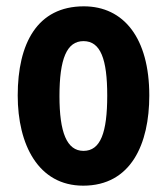

<svg xmlns="http://www.w3.org/2000/svg" viewBox="-20 -577 528 607"><path d="M452 -275C452 -457 371 -557 245 -557C98 -557 36 -440 36 -275C36 -120 101 10 243 10C395 10 452 -123 452 -275ZM168 -273C168 -391 191 -447 244 -447C298 -447 319 -390 319 -275C319 -158 298 -100 244 -100C191 -100 168 -159 168 -273Z"/></svg>

Font: Noto Sans Ethiopic ExtraCondensed
Style: Bold
Weight: 700
Width: 2
Designer: Monotype Design Team
Foundry: Monotype Imaging Inc.
Version: Version 2.102